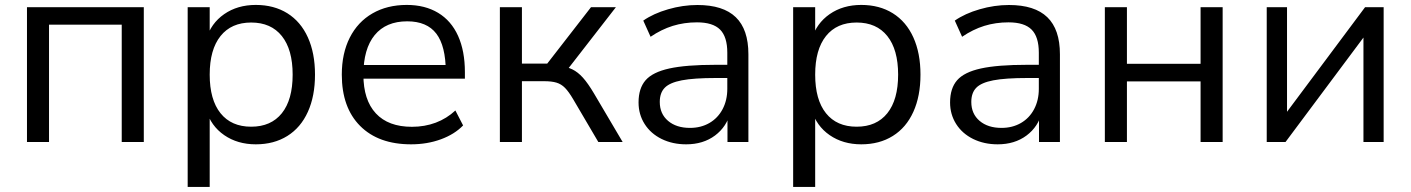

<svg xmlns="http://www.w3.org/2000/svg" viewBox="-20 -568 5643 768"><path d="M87.9 -539.1H555.2V0H466.9V-469.4H176.1V0H87.9Z M1240 -269.5Q1240 -183.7 1211.5 -120.7Q1183 -57.6 1129.5 -24.2Q1075.9 9.3 1003.2 9.3Q930.1 9.3 876.8 -27.5Q823.5 -64.3 804.6 -128.4L818.8 -127.3V179.7H730.7V-539.1H818.8V-410.6H804.6Q823.7 -474.7 876.8 -511.5Q929.9 -548.3 1003.2 -548.3Q1075.9 -548.3 1129.5 -514.9Q1183 -481.4 1211.5 -418.4Q1240 -355.3 1240 -269.5ZM818.8 -269.5Q818.8 -169.1 862.1 -115.1Q905.3 -61.2 984.7 -61.2Q1064.2 -61.2 1107.4 -115.1Q1150.6 -169.1 1150.6 -269.5Q1150.6 -369.6 1107.4 -423.8Q1064.2 -477.9 984.7 -477.9Q905.3 -477.9 862.1 -423.8Q818.8 -369.6 818.8 -269.5Z M1347.2 -269.5Q1347.2 -354.2 1379 -417.3Q1410.9 -480.3 1469.7 -514.3Q1528.6 -548.3 1607.2 -548.3Q1679.8 -548.3 1732.4 -516.7Q1784.9 -485.1 1812.3 -424.5Q1839.6 -363.9 1839.6 -279.3V-253.4H1414.9V-308.1H1781.5L1763.2 -281.1Q1762.8 -384.3 1725.2 -433.5Q1687.6 -482.7 1608.8 -482.7Q1524 -482.7 1478.8 -427.7Q1433.6 -372.7 1433.6 -268.9Q1433.6 -168 1483.5 -114.4Q1533.3 -60.8 1627.7 -60.8Q1678.8 -60.8 1722.9 -77.3Q1767 -93.9 1801.5 -126.1L1832.4 -66.3Q1798.2 -30.8 1743.3 -10.7Q1688.5 9.3 1624.3 9.3Q1493.8 9.3 1420.5 -64.3Q1347.2 -137.9 1347.2 -269.5Z M1979.5 -539.1H2067.7V-313.5H2168.8L2343.9 -539.1H2443.5L2240.1 -277.2L2215.7 -304.9Q2247.1 -301.4 2269.2 -290.6Q2291.3 -279.9 2311.6 -257.4Q2331.9 -234.9 2356.1 -194L2470.6 0H2373.3L2272.7 -171.1Q2255 -201.2 2240.1 -216.4Q2225.1 -231.7 2206 -237.4Q2186.9 -243.2 2156.7 -243.2H2067.7V0H1979.5Z M2534.2 -158.1Q2534.2 -214.7 2562.4 -247.1Q2590.7 -279.4 2657.4 -294.1Q2724.1 -308.8 2843.1 -308.8H2904.4V-256H2844.1Q2755.4 -256 2707.1 -246.7Q2658.8 -237.4 2639 -217Q2619.1 -196.7 2619.1 -160.2Q2619.1 -112.7 2652.3 -84.5Q2685.4 -56.4 2740.1 -56.4Q2783.6 -56.4 2817.6 -76Q2851.6 -95.7 2870.4 -131.4Q2889.2 -167.1 2889.2 -212.5V-357.2Q2889.2 -420.7 2860.4 -449.6Q2831.5 -478.6 2767.9 -478.6Q2716.7 -478.6 2671 -464.5Q2625.4 -450.3 2582.3 -420.9L2553.1 -485.6Q2593.6 -513.9 2652.5 -530.9Q2711.3 -548 2769.8 -548Q2872.7 -548 2923.2 -499.1Q2973.6 -450.3 2973.6 -351V0H2889.9V-120.7H2902.3Q2887.3 -61.2 2840 -25.9Q2792.7 9.3 2724.5 9.3Q2670.2 9.3 2626.5 -12.1Q2582.9 -33.6 2558.5 -72Q2534.2 -110.4 2534.2 -158.1Z M3661.9 -269.5Q3661.9 -183.7 3633.4 -120.7Q3604.9 -57.6 3551.3 -24.2Q3497.8 9.3 3425 9.3Q3351.9 9.3 3298.6 -27.5Q3245.4 -64.3 3226.4 -128.4L3240.7 -127.3V179.7H3152.6V-539.1H3240.7V-410.6H3226.4Q3245.6 -474.7 3298.7 -511.5Q3351.8 -548.3 3425 -548.3Q3497.8 -548.3 3551.3 -514.9Q3604.9 -481.4 3633.4 -418.4Q3661.9 -355.3 3661.9 -269.5ZM3240.7 -269.5Q3240.7 -169.1 3283.9 -115.1Q3327.1 -61.2 3406.6 -61.2Q3486.1 -61.2 3529.3 -115.1Q3572.5 -169.1 3572.5 -269.5Q3572.5 -369.6 3529.3 -423.8Q3486.1 -477.9 3406.6 -477.9Q3327.1 -477.9 3283.9 -423.8Q3240.7 -369.6 3240.7 -269.5Z M3780.3 -158.1Q3780.3 -214.7 3808.5 -247.1Q3836.8 -279.4 3903.5 -294.1Q3970.2 -308.8 4089.2 -308.8H4150.5V-256H4090.2Q4001.5 -256 3953.2 -246.7Q3904.9 -237.4 3885.1 -217Q3865.2 -196.7 3865.2 -160.2Q3865.2 -112.7 3898.4 -84.5Q3931.5 -56.4 3986.2 -56.4Q4029.7 -56.4 4063.7 -76Q4097.7 -95.7 4116.5 -131.4Q4135.3 -167.1 4135.3 -212.5V-357.2Q4135.3 -420.7 4106.4 -449.6Q4077.6 -478.6 4014 -478.6Q3962.8 -478.6 3917.1 -464.5Q3871.5 -450.3 3828.4 -420.9L3799.2 -485.6Q3839.7 -513.9 3898.6 -530.9Q3957.4 -548 4015.9 -548Q4118.8 -548 4169.3 -499.1Q4219.7 -450.3 4219.7 -351V0H4136V-120.7H4148.4Q4133.4 -61.2 4086.1 -25.9Q4038.8 9.3 3970.6 9.3Q3916.3 9.3 3872.6 -12.1Q3829 -33.6 3804.6 -72Q3780.3 -110.4 3780.3 -158.1Z M4399.4 -539.1H4487.7V-312.9H4782.3V-539.1H4870.6V0H4782.3V-242.3H4487.7V0H4399.4Z M5046.9 -539.1H5128.1V-82.2H5099.2L5440.2 -539.1H5514.6V0H5433.8V-456.9H5463L5122.1 0H5046.9Z"/></svg>

Font: Min Sans VF VF
Style: Regular
Weight: 400
Designer: Jinseong-Kim, NotoSansCJK, Nunito
Foundry: Jinseong-Kim
Version: Version 1.420;Glyphs 3.1.2 (3151)